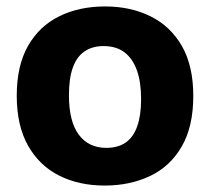

<svg xmlns="http://www.w3.org/2000/svg" viewBox="-20 -562 652 596"><path d="M305 14Q225 14 163.5 -17Q102 -48 67 -110Q32 -172 32 -265Q32 -358 67 -419.5Q102 -481 164 -511.5Q226 -542 306 -542Q386 -542 448 -511Q510 -480 545 -418.5Q580 -357 580 -264Q580 -169 544 -107Q508 -45 445.5 -15.5Q383 14 305 14ZM310 -103Q346 -103 370 -119.5Q394 -136 406 -170Q418 -204 418 -254Q418 -307 405 -343.5Q392 -380 366.5 -399.5Q341 -419 301 -419Q267 -419 242.5 -402.5Q218 -386 206 -352Q194 -318 194 -267Q194 -185 224.5 -144Q255 -103 310 -103Z"/></svg>

Font: Bricolage Grotesque ExtraBold
Style: Regular
Weight: 800
Designer: Mathieu Triay
Foundry: Atelier Triay
Version: Version 1.001;gftools[0.9.33.dev8+g029e19f]